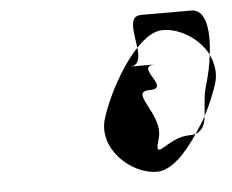

<svg xmlns="http://www.w3.org/2000/svg" viewBox="-38 -740 575 475"><g transform="rotate(-5 250.0 -502.0)"><path d="M217 -450C194 -376 270 -307 334 -307C369 -307 406 -345 437 -392C433 -391 427 -390 421 -390C367 -390 326 -326 345 -388C363 -448 278 -510 334 -510C389 -510 297 -572 353 -572H290C312 -572 315 -593 312 -617C270 -573 232 -499 217 -450ZM328 -697H453C491 -697 496 -640 489 -584C468 -626 420 -655 378 -655C356 -655 334 -640 312 -617C308 -653 295 -697 328 -697ZM489 -584C486 -558 480 -532 474 -512C465 -484 466 -456 463 -434C478 -462 489 -490 496 -512C504 -537 499 -562 489 -584ZM437 -392C446 -406 456 -420 463 -434C461 -413 454 -398 437 -392Z"/></g></svg>

Font: bitstorm
Style: ultextobl
Weight: 400
Version: Version 0.2